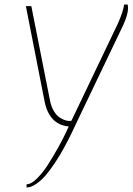

<svg xmlns="http://www.w3.org/2000/svg" viewBox="-20 -558 585 847"><path d="M97.2 269V254.9H97.7Q117.7 254.9 143.6 229Q169.9 202.6 193.8 165Q217.3 127.4 238.3 89.8Q258.8 52.7 271 26.4L283.2 0Q226.1 -5.4 198.2 -52.2Q183.6 -75.7 176.8 -109.9L94.2 -530.8H118.2L200.2 -116.2Q205.6 -87.9 217.8 -67.9Q229.5 -48.3 242.7 -40Q255.4 -31.7 266.6 -27.8Q277.8 -24.4 285.2 -24.4L294.9 -24.9L500 -454.1Q523.4 -506.8 527.8 -538.1H543Q544.9 -531.2 544.9 -522.5Q544.9 -493.2 522.9 -445.8L310.1 -1Q307.1 6.8 284.7 51.8Q282.7 55.7 280.8 59.6Q270.5 79.6 260.3 97.7Q248.5 121.1 221.2 162.1Q200.2 193.4 181.2 215.8Q161.6 238.3 139.6 253.4Q117.2 269 97.2 269Z"/></svg>

Font: Squarion Thin
Style: Italic
Weight: 100
Designer: Natanael Gama
Version: Version 1.00;September 12, 2019;FontCreator 11.5.0.2425 64-b